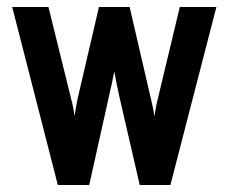

<svg xmlns="http://www.w3.org/2000/svg" viewBox="-20 -531 656 551"><path d="M146 0 15 -511H119L184 -248Q187.5 -235 189.8 -223.2Q192 -211.5 194 -198Q196.5 -213 198.2 -224.2Q200 -235.5 203 -249L264 -511H352L413 -248Q416 -235.5 418.5 -223.5Q421 -211.5 423 -197Q425.5 -211.5 427.5 -223Q429.5 -234.5 433 -248L496 -511H601L469 0H381L322 -256Q319 -269 315 -289.2Q311 -309.5 308 -326Q305 -309.5 300.5 -289.2Q296 -269 293 -256L236 0Z"/></svg>

Font: Overpass Mono Light
Style: Regular
Weight: 300
Monospace: yes
Designer: Delve Withrington, Dave Bailey
Foundry: Delve Fonts LLC
Version: Version 4.000